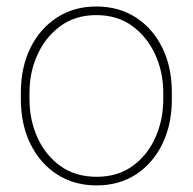

<svg xmlns="http://www.w3.org/2000/svg" viewBox="-20 -558 590 588"><path d="M43.9 -253.9V-274.4Q43.9 -352.1 73.2 -411.4Q102.5 -470.7 154.5 -504.4Q206.5 -538.1 274.9 -538.1Q344.2 -538.1 396.2 -504.4Q448.2 -470.7 477.3 -411.4Q506.3 -352.1 506.3 -274.4V-253.9Q506.3 -176.8 477.3 -117.2Q448.2 -57.6 396.5 -23.9Q344.7 9.8 275.9 9.8Q207 9.8 154.8 -23.9Q102.5 -57.6 73.2 -117.2Q43.9 -176.8 43.9 -253.9ZM70.3 -274.4V-253.9Q70.3 -190.9 94.7 -136.7Q119.1 -82.5 165 -49.6Q210.9 -16.6 275.9 -16.6Q340.3 -16.6 386 -49.6Q431.6 -82.5 455.8 -136.7Q480 -190.9 480 -253.9V-274.4Q480 -336.4 455.6 -390.4Q431.2 -444.3 385.5 -478Q339.8 -511.7 274.9 -511.7Q210.4 -511.7 164.8 -478Q119.1 -444.3 94.7 -390.4Q70.3 -336.4 70.3 -274.4Z"/></svg>

Font: Vazirmatn FD Thin
Style: Regular
Weight: 100
Designer: Saber Rastikerdar
Foundry: Saber Rastikerdar
Version: Version 33.003